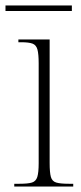

<svg xmlns="http://www.w3.org/2000/svg" viewBox="-29 -680 295 700"><path d="M23 0V-10H42Q73 -10 87.5 -14.5Q102 -19 107 -35Q112 -51 112 -85V-449Q112 -483 107.5 -499.5Q103 -516 89.5 -521Q76 -526 48 -526H38V-536H152V-86Q152 -51 156.5 -35Q161 -19 176 -14.5Q191 -10 222 -10H238V0ZM-9 -640V-660H233V-640Z"/></svg>

Font: Noto Serif Display Condensed ExtraLight
Style: Regular
Weight: 200
Width: 3
Designer: Monotype Design Team
Foundry: Monotype Imaging Inc.
Version: Version 2.009